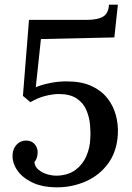

<svg xmlns="http://www.w3.org/2000/svg" viewBox="-20 -785 565 821"><path d="M484 -765 469 -625 155 -618 133 -412Q156 -422 191.5 -429.5Q227 -437 265 -437Q327 -437 369.5 -418Q412 -399 438 -366.5Q464 -334 475 -294Q486 -254 484 -212Q480 -137 442.5 -86Q405 -35 347 -9.5Q289 16 224 16Q160 16 116.5 -5.5Q73 -27 52 -59.5Q31 -92 34 -126Q36 -151 51.5 -167Q67 -183 90 -184Q108 -184 119 -176.5Q130 -169 135.5 -157.5Q141 -146 141 -133Q141 -124 138 -112.5Q135 -101 127 -92Q129 -72 145.5 -58.5Q162 -45 184.5 -39Q207 -33 227 -34Q273 -36 303.5 -59Q334 -82 349.5 -118Q365 -154 366 -193Q368 -219 365 -251.5Q362 -284 349.5 -314Q337 -344 308.5 -363.5Q280 -383 231 -383Q207 -383 174.5 -375Q142 -367 110 -348L78 -375L104 -700H349Q398 -700 421 -714Q444 -728 446 -765Z"/></svg>

Font: Lora Medium
Style: Italic
Weight: 500
Italic angle: -3°
Designer: Olga Karpushina, Alexei Vanyashin (Cyrillic)
Foundry: Cyreal
Version: Version 3.004